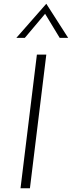

<svg xmlns="http://www.w3.org/2000/svg" viewBox="-20 -1000 382 1020"><path d="M176 -710H226L139 0H89ZM297 -799 214 -936 230 -939 112 -799H67L226 -980L342 -799Z"/></svg>

Font: Josefin Sans Thin Light
Style: Italic
Weight: 300
Italic angle: -7°
Version: Version 2.000